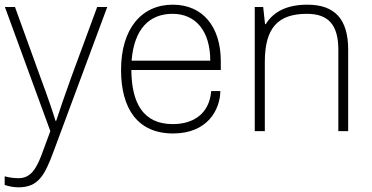

<svg xmlns="http://www.w3.org/2000/svg" viewBox="-20 -560 1589 820"><path d="M59 240C144 240 171 188 208 89L438 -530H395L285 -232C255 -149 234 -87 220 -44H217C207 -78 186 -140 153 -229L44 -530H1L195 0L155 108C133 163 110 201 59 201C38 201 18 198 0 193V230C22 237 41 240 59 240Z M923 -298C923 -447 845 -540 718 -540C584 -540 497 -437 497 -261C497 -96 568 10 719 10C867 10 920 -92 921 -171H882C874 -74 806 -30 718 -30C592 -30 542 -119 541 -261H923ZM542 -301C553 -438 619 -501 717 -501C817 -501 878 -426 878 -301Z M1068 0H1111V-295C1111 -440 1166 -501 1291 -501C1382 -501 1425 -454 1425 -348V0H1467V-348C1467 -478 1410 -540 1293 -540C1208 -540 1149 -512 1115 -457H1112L1104 -530H1068Z"/></svg>

Font: Kathrein 35 Thin
Style: Regular
Weight: 250
Designer: Lazydogs Typefoundry, based on Open Sans by Ascender Corporation
Foundry: Lazydogs Typefoundry
Version: Version 1.003;PS 001.003;hotconv 1.0.88;makeotf.lib2.5.64775